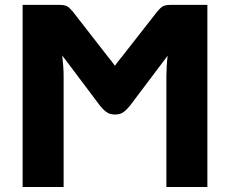

<svg xmlns="http://www.w3.org/2000/svg" viewBox="-20 -748 920 768"><path d="M809.5 -728.5V0H645.5V-443Q645.5 -460.5 646.8 -481.8Q648 -503 650.5 -525L500.5 -326Q488 -310 474.5 -300Q461 -290 441.5 -290H438.5Q419 -290 405.5 -300Q392 -310 379.5 -326L229 -526Q231.5 -503.5 233 -482.2Q234.5 -461 234.5 -443V0H70.5V-728.5H214.5Q225.5 -728.5 233 -727.5Q240.5 -726.5 246.5 -723.8Q252.5 -721 258 -715.8Q263.5 -710.5 270.5 -702.5L413 -519.5Q421 -510 427.5 -501.5Q434 -493 439.5 -485Q445.5 -493.5 452.2 -502.2Q459 -511 467.5 -521L609.5 -702.5Q616.5 -710.5 622 -715.8Q627.5 -721 633.5 -723.8Q639.5 -726.5 647 -727.5Q654.5 -728.5 665.5 -728.5Z"/></svg>

Font: Lato ExtraBold
Style: Regular
Weight: 800
Designer: Lukasz Dziedzic with Adam Twardoch and Botio Nikoltchev
Foundry: tyPoland Lukasz Dziedzic
Version: Version 2.015; 2015-08-06; http://www.latofonts.com/